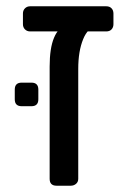

<svg xmlns="http://www.w3.org/2000/svg" viewBox="-20 -591 435 611"><path d="M160 0Q138 0 138 -22V-379Q138 -438 152 -471Q166 -504 186 -504H285Q260 -504 244.5 -466Q229 -428 229 -372V-22Q229 -12 222 -6Q215 0 205 0ZM76 -491Q66 -491 59.5 -497.5Q53 -504 53 -514V-548Q53 -558 59.5 -564.5Q66 -571 76 -571H318Q329 -571 335 -564.5Q341 -558 341 -548V-514Q341 -504 335 -497.5Q329 -491 318 -491ZM49 -253Q27 -253 27 -275V-306Q27 -328 49 -328H80Q102 -328 102 -306V-275Q102 -253 80 -253Z"/></svg>

Font: RubikRegular
Style: Regular
Weight: 400
Designer: Hubert and Fischer
Foundry: Hubert and Fischer
Version: Version 2.300;gftools[0.9.30]